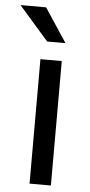

<svg xmlns="http://www.w3.org/2000/svg" viewBox="-84 -804 392 836"><g transform="rotate(5 112.5 -385.5)"><path d="M171.4 0H78.1V-543.9H171.4ZM180.7 -623H100.6L-28.8 -771H83Z"/></g></svg>

Font: Roboto2
Style: Regular
Weight: 400
Designer: Google
Foundry: Google
Version: Version 2.000981-w3; 2014; ttfautohint (v1.1) -l 5 -r 24 -G 